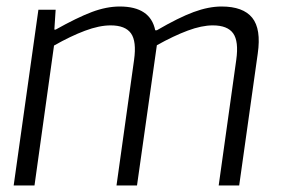

<svg xmlns="http://www.w3.org/2000/svg" viewBox="-20 -570 878 590"><path d="M98 -540H151L147 -479H151Q217 -516 262 -533Q307 -550 348 -550Q442 -550 457 -477H462Q529 -516 575 -533Q621 -550 661 -550Q727 -550 755 -515.5Q783 -481 772 -405L715 0H652L706 -386Q714 -443 696.5 -467.5Q679 -492 634 -492Q600 -492 557 -476Q514 -460 462 -431L401 0H338L392 -386Q400 -443 382.5 -467.5Q365 -492 320 -492Q285 -492 241 -475.5Q197 -459 146 -430L86 0H22Z"/></svg>

Font: Plata Sans Light
Style: Italic
Weight: 300
Italic angle: -8°
Designer: Pablo Impallari, Andres Torresi, & Cristiano Sobral
Foundry: Pablo Impallari, Andres Torresi, & Cristiano Sobral
Version: Version 1.00;December 28, 2019;FontCreator 12.0.0.2547 64-bi